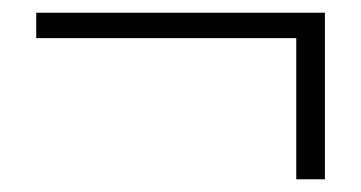

<svg xmlns="http://www.w3.org/2000/svg" viewBox="-20 -404 568 302"><path d="M446 -122V-344H37V-384H491V-122Z"/></svg>

Font: Noto Sans JP Thin ExtraLight
Style: Regular
Weight: 250
Version: Version 2.004-H2;hotconv 1.0.118;makeotfexe 2.5.65603